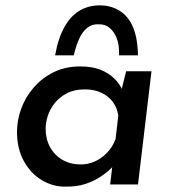

<svg xmlns="http://www.w3.org/2000/svg" viewBox="-20 -683 635 711"><path d="M222 8Q177 9 135.5 -15.5Q94 -40 68.5 -86Q43 -132 43 -195Q43 -238 58.5 -280.5Q74 -323 104.5 -358.5Q135 -394 178.5 -415.5Q222 -437 277 -437Q322 -437 352.5 -424.5Q383 -412 403 -392.5Q423 -373 434 -348L425 -330L447 -419H541L491 0H388L400 -103L408 -77Q402 -70 387.5 -56Q373 -42 350 -27Q327 -12 295 -1.5Q263 9 222 8ZM279 -74Q307 -74 332 -85.5Q357 -97 377 -118Q397 -139 408 -168L418 -255Q414 -284 397.5 -306Q381 -328 354.5 -340Q328 -352 295 -352Q255 -352 227.5 -337.5Q200 -323 182.5 -301Q165 -279 157 -254Q149 -229 149 -207Q149 -168 165.5 -138Q182 -108 211.5 -91Q241 -74 279 -74ZM357 -663Q384 -662 408.5 -651Q433 -640 451.5 -618Q470 -596 480 -561.5Q490 -527 491 -478H421Q422 -519 411.5 -543.5Q401 -568 385 -580.5Q369 -593 348 -593Q323 -595 304.5 -581Q286 -567 274 -541Q262 -515 253 -478H184Q196 -544 220 -585.5Q244 -627 279 -646Q314 -665 357 -663Z"/></svg>

Font: Josefin Sans Medium
Style: Italic
Weight: 500
Italic angle: -7°
Designer: Santiago Orozco
Foundry: Typemade
Version: Version 2.000